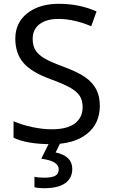

<svg xmlns="http://www.w3.org/2000/svg" viewBox="-20 -744 589 1004"><path d="M502 -190.9Q502 -97.7 434.6 -43.9Q367.2 9.8 247.1 9.8Q120.1 9.8 50.8 -23.9V-109.9Q96.2 -90.3 150.1 -79.1Q204.1 -67.9 251 -67.9Q331.1 -67.9 371.6 -98.6Q412.1 -129.4 412.1 -183.1Q412.1 -218.8 397.5 -241.7Q382.8 -264.6 348.4 -284.7Q314 -304.7 244.1 -330.1Q145 -366.2 102.5 -415.3Q60.1 -464.4 60.1 -542Q60.1 -625.5 122.8 -674.8Q185.5 -724.1 288.1 -724.1Q395 -724.1 484.9 -684.1L457 -606.9Q365.2 -645 286.1 -645Q222.7 -645 186.8 -617.7Q150.9 -590.3 150.9 -541Q150.9 -505.9 164.8 -482.7Q178.7 -459.5 209.7 -440.4Q240.7 -421.4 307.1 -397Q386.7 -367.7 425.8 -340.1Q464.8 -312.5 483.4 -276.6Q502 -240.7 502 -190.9ZM357.9 139.2Q357.9 187.5 321 213.9Q284.2 240.2 210 240.2Q178.2 240.2 160.2 234.9V180.2Q177.7 185.1 212.9 185.1Q249.5 185.1 268.3 175.5Q287.1 166 287.1 141.1Q287.1 97.7 195.8 85.9L238.8 0H296.9L271 53.2Q357.9 71.8 357.9 139.2Z"/></svg>

Font: Noto Sans Southeast Asian
Style: Regular
Weight: 400
Designer: Monotype Design Team
Foundry: Monotype Imaging Inc.
Version: Version 1.06 uh; ttfautohint (v1.4.1)